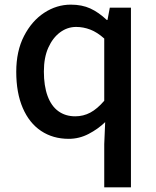

<svg xmlns="http://www.w3.org/2000/svg" viewBox="-20 -584 670 827"><path d="M429 223V37L433 -58Q402 -28 361.5 -7Q321 14 276 14Q208 14 157 -20Q106 -54 78 -119Q50 -184 50 -275Q50 -364 83.5 -429Q117 -494 170.5 -529Q224 -564 285 -564Q333 -564 369 -547.5Q405 -531 440 -498H443L453 -551H544V223ZM304 -83Q339 -83 369 -99Q399 -115 429 -150V-418Q399 -445 369 -456.5Q339 -468 308 -468Q270 -468 238.5 -444.5Q207 -421 188 -378.5Q169 -336 169 -276Q169 -214 185 -170.5Q201 -127 231.5 -105Q262 -83 304 -83Z"/></svg>

Font: Noto Sans KR Medium
Style: Regular
Weight: 500
Designer: Ryoko NISHIZUKA  (kana, bopomofo & ideographs); Paul D. Hunt (Latin, Greek & Cyrillic); Sandoll Communications , Soo-you
Foundry: Adobe
Version: Version 2.004-H2;hotconv 1.0.118;makeotfexe 2.5.65603